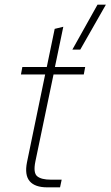

<svg xmlns="http://www.w3.org/2000/svg" viewBox="-20 -805 475 825"><path d="M291 -592 399 -785H435L325 -592ZM183 0Q130 0 107.5 -26.5Q85 -53 96 -108L174 -485H70L76 -517H181L215 -681L252 -690L216 -517H346L340 -485H210L132 -111Q122 -62 140 -47.5Q158 -33 198 -33H245L238 0Z"/></svg>

Font: Mona Sans
Style: Italic
Weight: 200
Italic angle: -11.6951°
Designer: Deni Anggara
Foundry: GitHub
Version: Version 2.000